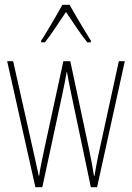

<svg xmlns="http://www.w3.org/2000/svg" viewBox="-20 -783 552 803"><path d="M278 -390Q273 -414 268.5 -437Q264 -460 260 -482H259Q255 -460 250.5 -436.5Q246 -413 241 -390L157 0H128L10 -527H35L118 -157Q125 -128 130.5 -101Q136 -74 142 -48H144Q146 -67 153 -101Q160 -135 166 -163L245 -527H274L353 -156Q365 -100 373 -47H375Q380 -76 383 -92Q386 -108 388.5 -120.5Q391 -133 395 -151L477 -527H502L386 0H360ZM271 -763Q284 -740 302.5 -708Q321 -676 337.5 -649.5Q354 -623 360 -613V-606H345Q324 -632 300 -667.5Q276 -703 256 -733Q237 -705 212.5 -668Q188 -631 168 -606H152V-613Q163 -629 179 -656Q195 -683 212 -712Q229 -741 241 -763Z"/></svg>

Font: Noto Sans Hebrew ExtraCondensed Thin
Style: Regular
Weight: 100
Width: 2
Designer: Monotype Design Team
Foundry: Monotype Imaging Inc.
Version: Version 2.004; ttfautohint (v1.8.4.7-5d5b)